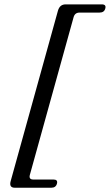

<svg xmlns="http://www.w3.org/2000/svg" viewBox="-20 -758 515 900"><path d="M325 -677.5 120 61.5Q114 83.5 136 83.5H230.5Q252 83.5 247 102.5Q242 122 220.5 122H49.5Q21.5 122 30 91L251.5 -707.5Q260 -737.5 287.5 -737.5H457Q479 -737.5 473.5 -718Q468.5 -699 446.5 -699H353Q331 -699 325 -677.5Z"/></svg>

Font: Fraunces 72pt Soft
Style: Italic
Weight: 400
Italic angle: -16°
Version: Version 1.000;[b76b70a41]